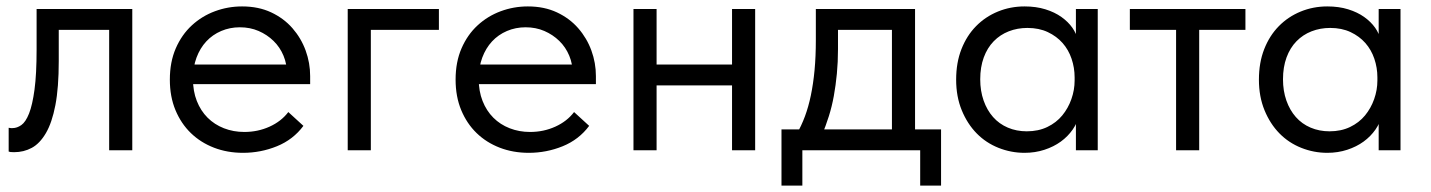

<svg xmlns="http://www.w3.org/2000/svg" viewBox="-20 -468 4457 598"><path d="M24 6Q54 6 79 -7.5Q104 -21 123 -53.5Q142 -86 152.5 -140.5Q163 -195 163 -278V-375H320V0H392V-440H94V-314Q94 -237 87.5 -189Q81 -141 70.5 -114.5Q60 -88 46.5 -78.5Q33 -69 19 -69Q17 -69 14 -69Q11 -69 7 -70V4Q9 5 12.5 5.5Q16 6 24 6Z M737 8Q792 8 842.5 -12.5Q893 -33 925 -76L878 -119Q856 -90 819.5 -73.5Q783 -57 741 -57Q707 -57 677.5 -68.5Q648 -80 626.5 -101.5Q605 -123 593 -153.5Q581 -184 581 -222Q581 -259 592 -288.5Q603 -318 622.5 -339Q642 -360 669 -371.5Q696 -383 727 -383Q759 -383 785.5 -371.5Q812 -360 832 -340.5Q852 -321 863 -294.5Q874 -268 874 -237V-215L915 -267H557V-206H946V-231Q946 -272 932 -310.5Q918 -349 891 -380Q864 -411 824.5 -429.5Q785 -448 734 -448Q690 -448 649.5 -433Q609 -418 577.5 -389Q546 -360 527.5 -317.5Q509 -275 509 -220Q509 -167 526.5 -125Q544 -83 574.5 -53.5Q605 -24 646.5 -8Q688 8 737 8Z M1063 0H1135V-375H1347V-440H1063Z M1627 8Q1682 8 1732.5 -12.5Q1783 -33 1815 -76L1768 -119Q1746 -90 1709.5 -73.5Q1673 -57 1631 -57Q1597 -57 1567.5 -68.5Q1538 -80 1516.5 -101.5Q1495 -123 1483 -153.5Q1471 -184 1471 -222Q1471 -259 1482 -288.5Q1493 -318 1512.5 -339Q1532 -360 1559 -371.5Q1586 -383 1617 -383Q1649 -383 1675.5 -371.5Q1702 -360 1722 -340.5Q1742 -321 1753 -294.5Q1764 -268 1764 -237V-215L1805 -267H1447V-206H1836V-231Q1836 -272 1822 -310.5Q1808 -349 1781 -380Q1754 -411 1714.5 -429.5Q1675 -448 1624 -448Q1580 -448 1539.5 -433Q1499 -418 1467.5 -389Q1436 -360 1417.5 -317.5Q1399 -275 1399 -220Q1399 -167 1416.5 -125Q1434 -83 1464.5 -53.5Q1495 -24 1536.5 -8Q1578 8 1627 8Z M1996 -202H2290V-267H1996ZM1953 0H2025V-309V-316V-440H1953V-316V-309V-126V-111ZM2260 0H2332V-309V-316V-440H2260V-316V-309V-126V-111Z M2461 -50 2540 -47Q2552 -76 2561.5 -106Q2571 -136 2577 -169Q2583 -202 2586.5 -238.5Q2590 -275 2590 -315V-401L2555 -375H2799L2758 -401V-50H2830V-440H2521V-343Q2521 -292 2517 -249.5Q2513 -207 2505.5 -171Q2498 -135 2487 -105.5Q2476 -76 2461 -50ZM2414 110H2479V0H2846V110H2911V-65H2414Z M3331 0H3399V-309V-316V-440H3331V-316L3327 -309V-126L3331 -111ZM3171 8Q3204 8 3233 -1.5Q3262 -11 3284 -27Q3306 -43 3321 -64.5Q3336 -86 3341 -111V-217H3327Q3327 -188 3317 -159.5Q3307 -131 3288.5 -108.5Q3270 -86 3242 -72.5Q3214 -59 3178 -59Q3146 -59 3119 -70.5Q3092 -82 3073 -103.5Q3054 -125 3043.5 -155Q3033 -185 3033 -221Q3033 -259 3044 -289Q3055 -319 3075 -339.5Q3095 -360 3122 -370.5Q3149 -381 3180 -381Q3216 -381 3243.5 -368Q3271 -355 3289.5 -334Q3308 -313 3317.5 -285Q3327 -257 3327 -227H3336V-345Q3333 -363 3320 -381.5Q3307 -400 3286 -415Q3265 -430 3236 -439Q3207 -448 3171 -448Q3127 -448 3088 -432Q3049 -416 3020 -386.5Q2991 -357 2974.5 -315Q2958 -273 2958 -220Q2958 -167 2975.5 -124.5Q2993 -82 3022 -52.5Q3051 -23 3090 -7.5Q3129 8 3171 8Z M3643 0H3715V-375H3859V-440H3499V-375H3643Z M4274 0H4342V-309V-316V-440H4274V-316L4270 -309V-126L4274 -111ZM4114 8Q4147 8 4176 -1.5Q4205 -11 4227 -27Q4249 -43 4264 -64.5Q4279 -86 4284 -111V-217H4270Q4270 -188 4260 -159.5Q4250 -131 4231.5 -108.5Q4213 -86 4185 -72.5Q4157 -59 4121 -59Q4089 -59 4062 -70.5Q4035 -82 4016 -103.5Q3997 -125 3986.5 -155Q3976 -185 3976 -221Q3976 -259 3987 -289Q3998 -319 4018 -339.5Q4038 -360 4065 -370.5Q4092 -381 4123 -381Q4159 -381 4186.5 -368Q4214 -355 4232.5 -334Q4251 -313 4260.5 -285Q4270 -257 4270 -227H4279V-345Q4276 -363 4263 -381.5Q4250 -400 4229 -415Q4208 -430 4179 -439Q4150 -448 4114 -448Q4070 -448 4031 -432Q3992 -416 3963 -386.5Q3934 -357 3917.5 -315Q3901 -273 3901 -220Q3901 -167 3918.5 -124.5Q3936 -82 3965 -52.5Q3994 -23 4033 -7.5Q4072 8 4114 8Z"/></svg>

Font: Tilda Sans VF
Style: Regular
Weight: 400
Designer: ParaType Ltd
Foundry: ParaType Ltd
Version: Version 1.010